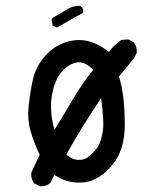

<svg xmlns="http://www.w3.org/2000/svg" viewBox="-20 -631 540 663"><path d="M117 12 98 2Q86 -14 88 -35L117 -97Q98 -136 86 -177Q74 -218 79 -265Q84 -312 93 -354Q102 -396 130 -431Q158 -466 197 -481.5Q236 -497 274.5 -491Q313 -485 356 -452Q376 -478 399 -493L423 -495L442 -485Q454 -470 452 -448L442 -429L391 -367Q403 -325 407 -284Q411 -243 411 -204Q411 -165 403.5 -134Q396 -103 381 -80Q366 -57 346.5 -38.5Q327 -20 300.5 -9Q274 2 238.5 -1Q203 -4 168 -27L154 0Q139 14 117 12ZM282 -87Q313 -112 322 -131.5Q331 -151 335.5 -181.5Q340 -212 329 -292Q296 -243 266 -194.5Q236 -146 209 -97Q230 -79 250.5 -79Q271 -79 282 -87ZM168 -183Q201 -235 231.5 -288Q262 -341 302 -390Q271 -421 243 -415Q215 -409 191.5 -381Q168 -353 159 -300.5Q150 -248 168 -183ZM176 -536 162 -542 158 -564 162 -570Q186 -582 207.5 -596.5Q229 -611 256 -611Q271 -602 266 -586Q242 -574 220.5 -561Q199 -548 176 -536Z"/></svg>

Font: Kosefont JP
Style: Regular
Weight: 400
Designer: Nozomi Seto 瀬戸のぞみ
Version: Version 3.00;June 19, 2020